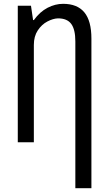

<svg xmlns="http://www.w3.org/2000/svg" viewBox="-20 -744 565 1004"><path d="M458 -542V240H374V-527Q374 -590 352.5 -619Q331 -648 283 -648Q257 -647 227.5 -631.5Q198 -616 177.5 -585Q157 -554 157 -509V0H73V-714H142L153 -639H157Q189 -683 229 -703.5Q269 -724 310 -724Q384 -724 421 -679.5Q458 -635 458 -542Z"/></svg>

Font: Noto Sans UI Cond
Style: Regular
Weight: 400
Width: 3
Designer: Monotype Design Team
Foundry: Monotype Imaging Inc.
Version: Version 1.001